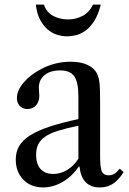

<svg xmlns="http://www.w3.org/2000/svg" viewBox="-20 -810 565 840"><path d="M169 10C198.3 10 226.8 1.8 254.5 -14.5C282.2 -30.8 305.7 -53.3 325 -82L328 -80C334.7 -20 364.3 10 417 10C438.3 10 457.2 4.8 473.5 -5.5C489.8 -15.8 505.7 -33 521 -57L504 -72C495.3 -61.3 487.3 -53.8 480 -49.5C472.7 -45.2 464.3 -43 455 -43C440.3 -43 430.5 -48.7 425.5 -60C420.5 -71.3 418 -93.7 418 -127V-356C418 -376.7 417.8 -394.2 417.5 -408.5C417.2 -422.8 416.5 -434.8 415.5 -444.5C414.5 -454.2 413.2 -462.2 411.5 -468.5C409.8 -474.8 407.7 -481 405 -487C396.3 -504.3 382 -517.5 362 -526.5C342 -535.5 317.7 -540 289 -540C244.3 -540 202 -529.7 162 -509C129.3 -492.3 103.2 -472.3 83.5 -449C63.8 -425.7 54 -403 54 -381C54 -366.3 58.3 -354.7 67 -346C75.7 -337.3 86.7 -333 100 -333C115.3 -333 127.8 -338.3 137.5 -349C147.2 -359.7 152 -373.7 152 -391C152 -396.3 151.7 -402.2 151 -408.5C150.3 -414.8 150 -420.7 150 -426C150 -449.3 158.3 -467.8 175 -481.5C191.7 -495.2 214.3 -502 243 -502C272.3 -502 293 -493.3 305 -476C317 -458.7 323 -429 323 -387V-289C273 -278.3 230.5 -267.2 195.5 -255.5C160.5 -243.8 132.2 -231 110.5 -217C88.8 -203 73.2 -187.5 63.5 -170.5C53.8 -153.5 49 -134 49 -112C49 -76 60 -46.7 82 -24C104 -1.3 133 10 169 10ZM213 -49C189 -49 170.5 -56.2 157.5 -70.5C144.5 -84.8 138 -105.7 138 -133C138 -150.3 141 -165.3 147 -178C153 -190.7 163.2 -202 177.5 -212C191.8 -222 210.8 -230.7 234.5 -238C258.2 -245.3 287.7 -252.7 323 -260V-116C309.7 -94.7 293.3 -78.2 274 -66.5C254.7 -54.8 234.3 -49 213 -49ZM172 -790H137C139.7 -764 145.7 -742.2 155 -724.5C164.3 -706.8 175.3 -692.5 188 -681.5C200.7 -670.5 214.5 -662.7 229.5 -658C244.5 -653.3 259.3 -651 274 -651C284.7 -651 296.8 -652.5 310.5 -655.5C324.2 -658.5 337.8 -664.7 351.5 -674C365.2 -683.3 378.2 -697.2 390.5 -715.5C402.8 -733.8 413 -758.7 421 -790H387C375.7 -766.7 360.2 -750 340.5 -740C320.8 -730 300 -725 278 -725C254.7 -725 233.2 -730 213.5 -740C193.8 -750 180 -766.7 172 -790Z"/></svg>

Font: Libre Caslon Text
Style: Regular
Weight: 400
Designer: Pablo Impallari, Rodrigo Fuenzalida
Foundry: Pablo Impallari, Rodrigo Fuenzalida
Version: Version 1.000; ttfautohint (v0.93) -l 8 -r 50 -G 200 -x 14 -